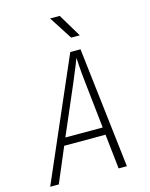

<svg xmlns="http://www.w3.org/2000/svg" viewBox="-137 -1036 874 1122"><g transform="rotate(-15 300.0 -475.0)"><path d="M24 0 341 -730H403L488 0H438L415 -210H165L76 0ZM184 -255H410L378 -550Q372 -604 370 -640.5Q368 -677 367 -688Q363 -677 348.5 -640.5Q334 -604 311 -550ZM368 -810 278 -950H336L420 -810Z"/></g></svg>

Font: JetBrains Mono NL Thin
Style: Italic
Weight: 100
Italic angle: -9°
Monospace: yes
Designer: Philipp Nurullin, Konstantin Bulenkov
Foundry: JetBrains
Version: Version 2.305; ttfautohint (v1.8.4.7-5d5b)